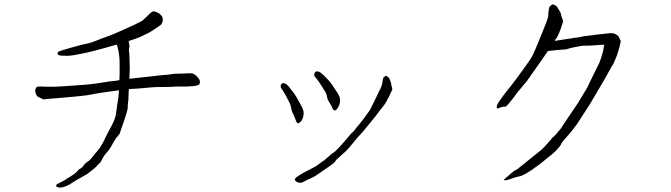

<svg xmlns="http://www.w3.org/2000/svg" viewBox="-20 -790 3040 870"><path d="M782 -398Q758 -396 735 -396Q676 -396 664 -394Q591 -387 575 -387Q570 -387 564 -386Q563 -378 563 -374Q562 -351 562 -345Q562 -334 560 -324Q558 -310 559 -304Q560 -291 529 -205Q525 -193 522 -183Q522 -182 521 -182H520Q519 -181 517 -178Q516 -176 515 -175Q512 -170 509 -168Q506 -165 506 -164Q503 -159 500 -155Q498 -152 494 -145Q483 -123 473 -110Q452 -86 447 -76Q436 -55 435 -54Q421 -41 410 -29Q401 -22 391 -14Q375 -2 373 0Q366 3 360 7Q354 11 346 15Q337 20 323 28Q310 37 295 46Q278 55 266 58Q248 62 242 58Q239 57 237 56Q233 54 234 52L235 49Q237 44 247 40Q271 27 274 26Q280 21 287 17Q294 13 299 10Q306 5 311 2Q315 -2 318 -3Q321 -5 324 -8Q327 -12 330 -14Q333 -16 335 -20Q337 -22 342 -25Q351 -29 357 -38Q367 -52 378 -58Q387 -63 401 -81Q411 -95 423 -108Q436 -124 441 -134Q447 -144 455 -161Q459 -169 463 -177Q467 -185 471 -193Q501 -245 505 -270Q512 -324 516 -346Q518 -360 519 -381Q473 -375 469 -374Q424 -368 422 -367Q379 -359 372 -358Q342 -354 249 -346Q177 -341 178 -339Q177 -339 176 -340Q152 -351 150 -353Q144 -358 141 -370Q138 -378 141 -387Q143 -394 149 -397Q152 -398 168 -398Q180 -398 194 -397Q214 -397 225 -397Q231 -397 266 -399L365 -406Q412 -410 457 -418Q471 -421 505 -424Q514 -426 521 -427Q521 -438 522 -452Q522 -478 522 -482V-510Q522 -526 518 -553Q515 -571 510 -586Q510 -587 509 -588Q474 -578 445 -570Q402 -558 372.5 -551.5Q343 -545 320.5 -541Q298 -537 283.5 -537Q269 -537 256 -538Q243 -539 241 -546.5Q239 -554 251 -558.5Q263 -563 311 -576.5Q359 -590 374.5 -592.5Q390 -595 415.5 -605.5Q441 -616 462 -623Q495 -635 541 -656Q600 -682 623 -695Q628 -698 645 -715Q659 -729 666 -734.5Q673 -740 680.5 -738Q688 -736 697 -731.5Q706 -727 713 -717Q720 -707 717 -694Q714 -681 707 -676Q700 -671 682.5 -659Q665 -647 648 -638.5Q631 -630 616 -623Q603 -617 563 -604Q563 -601 564 -598Q567 -584 567 -580Q562 -565 566 -548L568 -482Q568 -461 567 -449Q567 -447 566 -433Q668 -444 683 -446Q696 -448 744 -452Q772 -457 787 -456Q800 -456 815 -457Q830 -458 838 -458Q850 -458 853 -457Q860 -455 868 -448Q878 -438 882 -432Q886 -425 886 -418Q886 -410 882 -407Q875 -402 859 -400Q852 -399 827 -398Q815 -398 806 -398Q783 -398 782 -398ZM180 -338Q179 -338 178 -339Q178 -338 180 -338ZM180 -338Q180 -338 180 -338Q180 -338 180 -338Z M1384 20Q1375 23 1363 30Q1352 36 1349 37Q1342 39 1337 38Q1328 37 1323 33Q1316 28 1316 23.5Q1316 19 1323 13Q1324 12 1341 1Q1346 -2 1355 -7Q1407 -35 1412 -37Q1427 -48 1442 -59Q1452 -65 1453 -67Q1453 -67 1474 -85Q1479 -90 1480 -91Q1484 -93 1492 -99Q1507 -109 1551 -161Q1573 -187 1574 -188Q1575 -188 1576 -188Q1575 -188 1577 -190Q1584 -196 1596 -213Q1600 -216 1627 -251L1656 -291Q1657 -292 1676 -331Q1697 -376 1699 -379Q1709 -396 1712 -412Q1713 -421 1715 -431Q1717 -436 1717 -437Q1718 -441 1724 -444Q1730 -447 1732 -446Q1741 -439 1744 -435Q1754 -410 1753 -409Q1752 -407 1758 -385Q1739 -343 1728 -325Q1722 -315 1712 -303Q1702 -291 1694 -280Q1693 -277 1661 -238Q1629 -199 1624 -193Q1619 -188 1602 -169Q1562 -121 1557 -115Q1544 -101 1527 -87Q1505 -67 1502 -64Q1500 -61 1498 -57Q1495 -54 1491 -50Q1477 -39 1456 -25Q1453 -23 1418 1Q1414 4 1406 9ZM1295 -318Q1288 -333 1279 -349.5Q1270 -366 1264 -376Q1258 -386 1254 -391Q1251 -395 1252 -400Q1252 -405 1254.5 -408Q1257 -411 1260 -412.5Q1263 -414 1267 -413Q1271 -412 1278 -408Q1284 -403 1289.5 -396.5Q1295 -390 1306 -375.5Q1317 -361 1324 -349Q1331 -337 1344 -313Q1357 -290 1356 -275.5Q1355 -261 1351 -252Q1347 -243 1342 -238Q1337 -233 1333 -232Q1326 -229 1321 -243Q1316 -258 1314 -262Q1303 -284 1303 -285Q1296 -315 1295 -318ZM1454 -374Q1452 -377 1439 -398Q1425 -420 1418 -429Q1411 -438 1407 -442Q1403 -446 1404 -451Q1404 -456 1406 -460Q1408 -464 1411.5 -465.5Q1415 -467 1419.5 -466.5Q1424 -466 1431 -462Q1438 -457 1444 -451.5Q1450 -446 1462.5 -433Q1475 -420 1483 -408.5Q1491 -397 1506 -374Q1521 -352 1521 -337.5Q1521 -323 1517 -313.5Q1513 -304 1508.5 -298Q1504 -292 1500 -290Q1498 -288 1493 -291Q1488 -294 1486 -300Q1484 -307 1474 -323Q1465 -339 1464 -341Q1461 -362 1454 -374Z M2594 -227Q2562 -184 2558 -182V-181Q2529 -149 2525 -142Q2523 -135 2520 -133V-132Q2516 -125 2512 -122Q2498 -103 2464 -77Q2449 -64 2437 -55Q2425 -46 2419 -41Q2413 -36 2412 -36Q2402 -30 2393 -22L2361 -2Q2357 0 2350 3H2349Q2343 8 2338 8Q2327 10 2321 12Q2313 15 2311 15H2310Q2309 15 2285 24Q2269 29 2265 26Q2264 25 2263 24Q2265 23 2267.5 20.5Q2270 18 2270 18Q2273 16 2292 -1Q2308 -14 2310 -16Q2319 -20 2325 -24L2393 -79Q2429 -108 2433 -111Q2440 -117 2448 -126Q2474 -155 2475 -156Q2481 -164 2483 -166Q2489 -170 2499 -181Q2526 -212 2526 -215Q2526 -216 2527 -217Q2592 -312 2600 -325L2642 -395Q2647 -407 2667 -447Q2695 -503 2696 -506Q2711 -544 2716 -576Q2716 -580 2718 -584L2719 -587H2715Q2711 -587 2706 -587Q2702 -587 2679 -585Q2653 -583 2638 -583Q2626 -584 2614 -582Q2600 -579 2588 -577Q2575 -575 2565 -572Q2545 -566 2542 -566Q2527 -565 2512 -564L2464 -559H2463L2462 -558Q2457 -549 2453 -545Q2438 -522 2412 -486Q2370 -427 2367 -422Q2361 -415 2349.5 -401.5Q2338 -388 2333 -381H2332Q2328 -375 2302 -341Q2276 -308 2270 -306Q2264 -309 2251 -304Q2237 -298 2233 -299Q2230 -299 2231 -307Q2233 -319 2243 -332Q2259 -354 2263 -360Q2283 -387 2295 -400Q2295 -400 2296 -402L2322 -436L2369 -501Q2391 -531 2399 -551Q2399 -551 2399 -552V-551Q2409 -573 2423 -608Q2445 -662 2451 -677Q2468 -719 2464 -725Q2464 -729 2467 -749Q2468 -755 2469 -757Q2472 -762 2477 -766Q2484 -771 2486 -770Q2499 -766 2505 -758Q2521 -732 2522 -727Q2521 -722 2532 -694Q2510 -622 2497 -612Q2495 -610 2495 -608L2494 -605H2497L2502 -606L2541 -612Q2577 -617 2585 -619Q2592 -619 2607 -622Q2631 -627 2635 -627Q2683 -633 2691 -634Q2697 -635 2720 -637Q2743 -641 2758 -639Q2768 -638 2781 -627Q2782 -626 2783 -624L2793 -604Q2790 -589 2787 -577Q2784 -565 2781 -556Q2775 -536 2767 -518Q2760 -500 2749 -484Q2730 -451 2729 -448Q2727 -443 2693 -386Q2654 -320 2653 -318Q2643 -303 2623.5 -272.5Q2604 -242 2594 -227Z"/></svg>

Font: ToneOZ-Tsuipita-TC
Style: Tsuipita-TC
Weight: 400
Designer: :Jeffrey Xuan (Chih-Lin Hsuan)  :
Foundry: jeffreyx@gmail.com, cjkFonts.io
Version: Version 0.24071